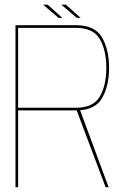

<svg xmlns="http://www.w3.org/2000/svg" viewBox="-20 -780 534 800"><path d="M44.5 0H55.5V-320H296.5Q376 -320 405.2 -371.2Q434.5 -422.5 434.5 -497.5Q434.5 -572.5 405.2 -623.8Q376 -675 296.5 -675H44.5ZM420 0H432.5L310.5 -329.5L298 -324ZM55.5 -331V-664H296Q368.5 -664 395.8 -617.2Q423 -570.5 423 -497.5Q423 -425 396 -378Q369 -331 296 -331ZM300 -705.5H316L254.5 -760.5H235.5ZM224 -705.5H240L178.5 -760.5H159.5Z"/></svg>

Font: Anybody Thin Thin
Style: Regular
Weight: 250
Version: Version 1.113;gftools[0.9.25]